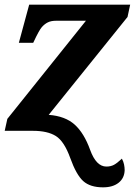

<svg xmlns="http://www.w3.org/2000/svg" viewBox="-20 -556 573 816"><path d="M11.2 -50.8 345.2 -467.8H217.8Q197.3 -467.8 183.3 -460.9Q169.4 -454.1 157.7 -440.7Q146 -427.2 123 -377.9L121.1 -374H60.1L104 -536.1H533.2L522 -483.9L187 -67.9Q257.3 -62.5 297.4 -26.4Q337.4 9.8 363 80.8Q388.7 151.9 432.1 151.9Q450.7 151.9 464.4 144.5Q478 137.2 498 118.2Q504.9 130.9 507.3 143.3Q509.8 155.8 509.8 167Q508.8 201.2 484.1 220.7Q459.5 240.2 418 240.2Q363.3 240.2 333.7 213.6Q304.2 187 278.6 115.7Q252.9 44.4 217.5 22.2Q182.1 0 120.1 0H0Z"/></svg>

Font: Droid Serif
Style: Bold Italic
Weight: 700
Italic angle: -12°
Designer: Monotype Design team
Foundry: Monotype Imaging Inc.
Version: Version 1.03